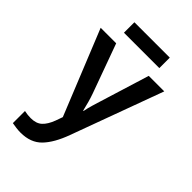

<svg xmlns="http://www.w3.org/2000/svg" viewBox="-278 -810 1155 1155"><g transform="rotate(45 300.0 -232.0)"><path d="M134 245Q115 245 96.5 242.5Q78 240 61 237V134Q89 140 116 140Q162 140 188 116Q214 92 232 44L248 -1L29 -542H161L275 -228Q284 -203 292 -174Q300 -145 307 -115H310Q316 -146 324.5 -174Q333 -202 341 -228L438 -542H570L355 44Q319 143 269.5 194Q220 245 134 245ZM149 -620V-709H450V-620Z"/></g></svg>

Font: Noto Sans Mono SemiBold
Style: Regular
Weight: 600
Designer: Monotype Design Team
Foundry: Monotype Imaging Inc.
Version: Version 2.014; ttfautohint (v1.8.4.7-5d5b)